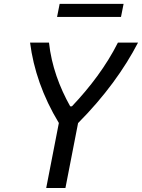

<svg xmlns="http://www.w3.org/2000/svg" viewBox="-20 -944 713 964"><path d="M308.5 0 372 -326C504 -458.5 604.5 -597.5 673 -730H572C513.5 -613.5 432.5 -506.5 341 -410H332.5C278.5 -506.5 238.5 -613.5 226 -730H131C148 -596.5 194.5 -460 275.5 -326.5L212 0ZM266.5 -859H587.5L600.5 -924.5H279.5Z"/></svg>

Font: Monaspace Argon
Style: Italic
Weight: 400
Italic angle: -11°
Designer: Riley Cran & the Lettermatic Team
Foundry: Lettermatic
Version: Version 1.101 (Monaspace Argon)